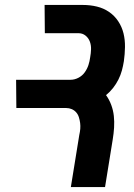

<svg xmlns="http://www.w3.org/2000/svg" viewBox="-20 -755 540 775"><path d="M266 0 300 -210Q303 -223 304 -235Q305 -247 303.5 -258.5Q302 -270 298.5 -281.5Q295 -293 287.5 -301.5Q280 -310 269.5 -314.5Q259 -319 247 -319H46L45 -433H265Q281 -433 296.5 -441Q312 -449 322 -463Q332 -477 337 -492.5Q342 -508 344 -524Q347 -540 347.5 -556.5Q348 -573 342.5 -587.5Q337 -602 325 -611.5Q313 -621 297 -621H161L160 -735H315Q344 -735 371 -728.5Q398 -722 420 -707Q442 -692 457 -669.5Q472 -647 478.5 -620.5Q485 -594 484.5 -565Q484 -536 480 -508Q477 -489 472 -470.5Q467 -452 458 -434Q449 -416 436.5 -400Q424 -384 408 -371Q421 -353 429 -331.5Q437 -310 439.5 -287Q442 -264 440.5 -240Q439 -216 435 -192L404 0Z"/></svg>

Font: Iosevka Term Curly Hv Obl
Style: Regular
Weight: 900
Italic angle: -9°
Designer: Belleve Invis
Foundry: Belleve Invis
Version: Version 32.3.0